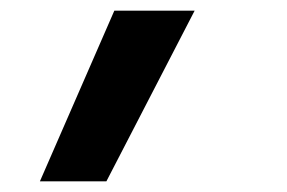

<svg xmlns="http://www.w3.org/2000/svg" viewBox="-20 -183 540 361"><path d="M55 158 195 -163H346L180 158Z"/></svg>

Font: Iosevka Slab Extrabold
Style: Italic
Weight: 800
Italic angle: -9°
Monospace: yes
Designer: Belleve Invis
Foundry: Belleve Invis
Version: Version 11.1.0; ttfautohint (v1.8.3)